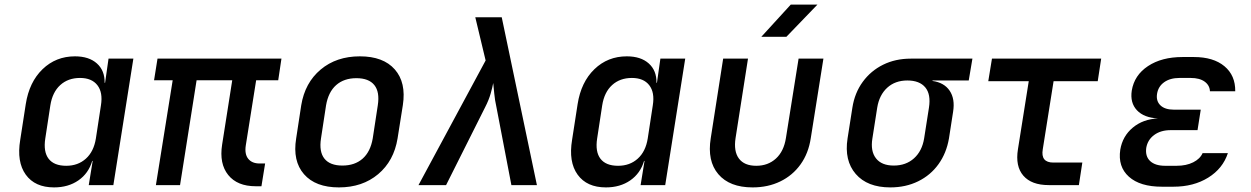

<svg xmlns="http://www.w3.org/2000/svg" viewBox="-20 -805 5440 835"><path d="M215 10Q132 10 92 -45.5Q52 -101 68 -197L92 -352Q107 -448 165 -504Q223 -560 306 -560Q367 -560 401.5 -529Q436 -498 435 -445H437L452 -550H560L473 0H366L383 -105H381Q365 -51 321 -20.5Q277 10 215 10ZM268 -84Q319 -84 353.5 -115Q388 -146 397 -203L419 -347Q428 -403 403.5 -434.5Q379 -466 328 -466Q276 -466 242 -435Q208 -404 199 -347L177 -203Q168 -145 191.5 -114.5Q215 -84 268 -84Z M1092 5Q1012 5 972.5 -44Q933 -93 946 -176L990 -456H835L763 0H658L731 -456H650L665 -550H1204L1190 -456H1094L1049 -173Q1043 -135 1059.5 -114.5Q1076 -94 1109 -94H1133L1117 5Z M1454 10Q1352 10 1302 -47.5Q1252 -105 1268 -203L1290 -347Q1306 -445 1374.5 -502.5Q1443 -560 1545 -560Q1647 -560 1697 -503Q1747 -446 1732 -348L1709 -203Q1693 -105 1624.5 -47.5Q1556 10 1454 10ZM1469 -85Q1523 -85 1557 -115Q1591 -145 1601 -203L1623 -347Q1632 -405 1608 -435Q1584 -465 1530 -465Q1476 -465 1442 -435Q1408 -405 1398 -347L1376 -203Q1367 -145 1391 -115Q1415 -85 1469 -85Z M1800 0 2092 -542 2047 -730H2162L2315 0H2204L2139 -339Q2132 -370 2129.5 -398.5Q2127 -427 2125 -444Q2122 -427 2114 -398.5Q2106 -370 2090 -339L1920 0Z M2615 10Q2532 10 2492 -45.5Q2452 -101 2468 -197L2492 -352Q2507 -448 2565 -504Q2623 -560 2706 -560Q2767 -560 2801.5 -529Q2836 -498 2835 -445H2837L2852 -550H2960L2873 0H2766L2783 -105H2781Q2765 -51 2721 -20.5Q2677 10 2615 10ZM2668 -84Q2719 -84 2753.5 -115Q2788 -146 2797 -203L2819 -347Q2828 -403 2803.5 -434.5Q2779 -466 2728 -466Q2676 -466 2642 -435Q2608 -404 2599 -347L2577 -203Q2568 -145 2591.5 -114.5Q2615 -84 2668 -84Z M3253 10Q3153 10 3104 -47.5Q3055 -105 3071 -204L3125 -550H3233L3179 -205Q3170 -147 3193.5 -115.5Q3217 -84 3269 -84Q3320 -84 3354.5 -115.5Q3389 -147 3398 -205L3453 -550H3561L3506 -204Q3496 -138 3461.5 -90Q3427 -42 3373.5 -16Q3320 10 3253 10ZM3291 -645 3419 -785H3535L3400 -645Z M3852 10Q3752 10 3701.5 -48.5Q3651 -107 3666 -203L3687 -337Q3697 -401 3732 -449Q3767 -497 3820.5 -523.5Q3874 -550 3941 -550H4209L4193 -455H4036L4035 -453Q4086 -446 4110 -410.5Q4134 -375 4125 -319L4107 -203Q4096 -139 4061.5 -91Q4027 -43 3973 -16.5Q3919 10 3852 10ZM3867 -85Q3920 -85 3955 -116.5Q3990 -148 3999 -203L4020 -337Q4029 -395 4004 -425Q3979 -455 3926 -455Q3873 -455 3838.5 -423.5Q3804 -392 3795 -337L3774 -203Q3765 -148 3789.5 -116.5Q3814 -85 3867 -85Z M4541 0Q4466 0 4430.5 -41Q4395 -82 4407 -156L4454 -452H4278L4294 -550H4769L4754 -452H4562L4515 -156Q4505 -98 4561 -98H4687L4672 0Z M5083 7H5033Q4938 7 4889.5 -36.5Q4841 -80 4852 -154Q4862 -213 4906.5 -250Q4951 -287 5016 -290Q4955 -293 4924.5 -325.5Q4894 -358 4902 -411Q4913 -478 4972.5 -517.5Q5032 -557 5123 -557H5172Q5257 -557 5305 -517Q5353 -477 5352 -408H5242Q5241 -434 5219 -450Q5197 -466 5158 -466H5110Q5069 -466 5043 -447.5Q5017 -429 5012 -397Q5007 -366 5026.5 -347Q5046 -328 5086 -328H5202L5188 -239H5071Q5028 -239 4999.5 -218Q4971 -197 4965 -162Q4960 -125 4982 -104.5Q5004 -84 5047 -84H5097Q5139 -84 5169 -99Q5199 -114 5210 -139H5320Q5298 -72 5234.5 -32.5Q5171 7 5083 7Z"/></svg>

Font: NKDuy Mono SemiBold
Style: Italic
Weight: 600
Italic angle: -9°
Monospace: yes
Designer: NKDuy
Foundry: NKDuy
Version: Version 2.251; ttfautohint (v1.8.4.7-5d5b)